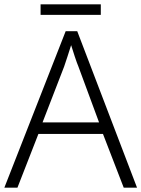

<svg xmlns="http://www.w3.org/2000/svg" viewBox="-20 -860 648 880"><path d="M547 0 452 -246H156L60 0H0L281 -717H334L608 0ZM339 -556Q333 -570 323 -600Q313 -630 306 -653Q298 -626 289 -600Q280 -574 274 -555L175 -299H434ZM442 -840V-792H166V-840Z"/></svg>

Font: Noto Sans Lao Light
Style: Regular
Weight: 300
Designer: Monotype Design Team
Foundry: Monotype Imaging Inc.
Version: Version 2.003; ttfautohint (v1.8.4.7-5d5b)